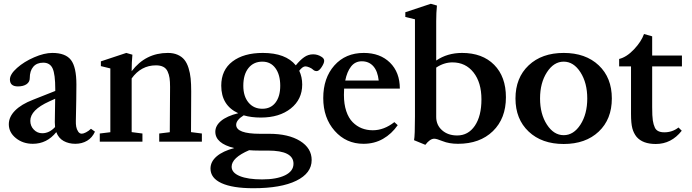

<svg xmlns="http://www.w3.org/2000/svg" viewBox="-20 -746 3643 1011"><path d="M152.8 11.2Q100.6 11.2 63.5 -18.8Q26.4 -48.8 26.4 -91.8Q26.4 -130.4 59.1 -163.6Q91.8 -196.8 153.8 -220.7L271 -267.1V-276.4Q271 -355 257.1 -385.5Q243.2 -416 207.5 -416Q173.8 -416 155.3 -394.5Q136.7 -373 136.7 -334.5Q136.7 -314.5 119.9 -302.7Q103 -291 74.2 -291Q32.2 -291 32.2 -327.6Q32.2 -355 69.6 -388.2Q106.9 -421.4 159.9 -444.3Q212.9 -467.3 255.4 -467.3Q325.2 -467.3 353.8 -429.9Q382.3 -392.6 382.3 -300.8Q382.3 -235.8 379.4 -108.9Q378.9 -93.3 381.3 -79.1Q383.8 -64.9 391.4 -53.5Q398.9 -42 410.6 -42Q418.9 -42 432.9 -49.1Q446.8 -56.2 459 -67.9L480 -52.7Q465.8 -21 438.7 -4.9Q411.6 11.2 376.5 11.2Q341.8 11.2 314.9 -3.7Q288.1 -18.6 276.4 -50.3Q227.1 11.2 152.8 11.2ZM139.6 -109.9Q139.6 -82.5 158 -63.5Q176.3 -44.4 202.6 -44.4Q239.7 -44.4 270 -77.1Q268.6 -88.9 268.6 -102.5Q270.5 -184.6 270.5 -226.1L239.3 -211.9Q139.6 -167 139.6 -109.9Z M505.4 0V-43L561 -49.8V-385.7L511.2 -397.9V-422.9L645 -467.3L677.2 -458Q673.3 -418 673.3 -375V-371.1Q746.6 -467.3 863.8 -467.3Q893.6 -467.3 915.5 -457.5Q937.5 -447.8 950.9 -431.2Q964.4 -414.6 972.7 -388.2Q981 -361.8 983.9 -332.8Q986.8 -303.7 986.8 -265.1Q986.8 -120.6 985.8 -50.3L1043 -43V0H818.4V-43L874 -49.8Q875.5 -166 875.5 -288.1Q875.5 -316.4 872.8 -335Q870.1 -353.5 862.5 -369.9Q855 -386.2 839.8 -394Q824.7 -401.9 801.3 -401.9Q722.7 -401.9 673.3 -333V-50.3L730 -43V0Z M1353.5 -127Q1302.7 -127 1263.2 -138.7Q1223.6 -113.8 1223.6 -88.9Q1223.6 -41.5 1349.6 -41.5H1397Q1499 -41.5 1560.1 -3.7Q1621.1 34.2 1621.1 96.7Q1621.1 166 1540.3 205.6Q1459.5 245.1 1314 245.1Q1205.1 245.1 1146.7 218.5Q1088.4 191.9 1088.4 141.6Q1088.4 105 1121.1 77.1Q1153.8 49.3 1213.4 33.7Q1113.8 9.3 1113.8 -52.2Q1113.8 -84 1144 -109.4Q1174.3 -134.8 1234.4 -149.9Q1145 -190.9 1145 -294.9Q1145 -377.4 1204.3 -422.4Q1263.7 -467.3 1363.8 -467.3Q1484.4 -467.3 1537.6 -401.9Q1560.1 -429.7 1581.5 -444.8Q1603 -460 1628.9 -460Q1653.3 -460 1673.8 -446.3Q1687 -438 1687 -425.8Q1687 -413.1 1673.3 -392.3Q1659.7 -371.6 1647.5 -371.6Q1635.7 -371.6 1627 -380.4Q1621.1 -386.2 1608.6 -391.4Q1596.2 -396.5 1587.9 -396.5Q1573.7 -396.5 1555.7 -373.5Q1571.3 -340.8 1571.3 -300.8Q1571.3 -222.7 1511.2 -174.8Q1451.2 -127 1353.5 -127ZM1361.3 -173.3Q1405.8 -173.3 1430.7 -205.8Q1455.6 -238.3 1455.6 -294.4Q1455.6 -352.5 1430.4 -387Q1405.3 -421.4 1361.3 -421.4Q1315.4 -421.4 1288.3 -387.7Q1261.2 -354 1261.2 -294.4Q1261.2 -238.8 1288.6 -206.1Q1315.9 -173.3 1361.3 -173.3ZM1199.7 131.8Q1199.7 163.6 1242.7 181.2Q1285.6 198.7 1359.9 198.7Q1436.5 198.7 1481 177Q1525.4 155.3 1525.4 116.2Q1525.4 46.9 1391.6 46.9H1345.7Q1314 46.9 1292 44.9Q1199.7 84.5 1199.7 131.8Z M1894 11.2Q1802.7 11.2 1742.4 -56.9Q1682.1 -125 1682.1 -229.5Q1682.1 -335.4 1740.7 -401.4Q1799.3 -467.3 1895.5 -467.3Q1981.4 -467.3 2033.4 -416.3Q2085.4 -365.2 2085.4 -279.3H1792Q1791 -256.8 1791 -246.1Q1791 -197.8 1803.2 -161.1Q1815.4 -124.5 1836.9 -102.8Q1858.4 -81.1 1885 -70.6Q1911.6 -60.1 1942.9 -60.1Q2002 -60.1 2056.6 -103L2074.2 -86.9Q2042.5 -41 1996.8 -14.9Q1951.2 11.2 1894 11.2ZM1885.3 -423.3Q1850.1 -423.3 1828.6 -395.8Q1807.1 -368.2 1797.9 -321.8H1974.1Q1968.8 -371.6 1945.6 -397.5Q1922.4 -423.3 1885.3 -423.3Z M2219.7 16.6 2160.2 -7.8Q2165 -31.2 2165 -132.8V-644.5L2114.3 -656.7V-681.6L2248.5 -726.1L2280.8 -716.8Q2276.9 -679.2 2276.9 -634.8V-427.2Q2335.4 -467.3 2413.1 -467.3Q2520 -467.3 2582 -404.8Q2644 -342.3 2644 -233.9Q2644 -122.1 2575.4 -55.4Q2506.8 11.2 2391.6 11.2Q2344.7 11.2 2310.1 -2.9Q2279.3 -15.6 2266.6 -15.6Q2244.1 -15.6 2219.7 16.6ZM2276.9 -130.4Q2276.9 -87.4 2307.9 -60.1Q2338.9 -32.7 2387.2 -32.7Q2445.8 -32.7 2480.5 -84Q2515.1 -135.3 2515.1 -222.7Q2515.1 -311.5 2473.4 -364.5Q2431.6 -417.5 2362.3 -417.5Q2317.9 -417.5 2276.9 -390.1Z M3132.6 -53Q3063.5 12.2 2948.2 12.2Q2833 12.2 2763.7 -53.2Q2694.3 -118.7 2694.3 -227.5Q2694.3 -336.4 2763.7 -401.9Q2833 -467.3 2948.2 -467.3Q3063.5 -467.3 3132.6 -402.1Q3201.7 -336.9 3201.7 -227.5Q3201.7 -118.2 3132.6 -53ZM2859.9 -89.8Q2896 -34.2 2948.2 -34.2Q3000.5 -34.2 3036.4 -89.8Q3072.3 -145.5 3072.3 -227.5Q3072.3 -309.6 3036.4 -365.5Q3000.5 -421.4 2948.2 -421.4Q2896 -421.4 2859.9 -365.5Q2823.7 -309.6 2823.7 -227.5Q2823.7 -145.5 2859.9 -89.8Z M3433.1 12.2Q3364.3 12.2 3332 -25.4Q3316.4 -44.9 3309.6 -70.6Q3302.7 -96.2 3302.7 -146.5V-396.5H3240.2V-435.5Q3279.8 -445.3 3318.4 -486.1Q3356.9 -526.9 3371.1 -566.9L3414.1 -554.7V-453.6H3570.8V-396.5H3414.1V-182.1Q3414.1 -133.8 3417.5 -111.8Q3420.9 -89.8 3428.2 -74.2Q3439.5 -49.3 3478 -49.3Q3520.5 -49.3 3552.7 -74.7L3569.8 -57.6Q3515.1 12.2 3433.1 12.2Z"/></svg>

Font: Elstob 6pt SemiBold
Style: Regular
Weight: 600
Designer: Peter S. Baker
Version: Version 1.015